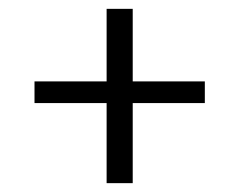

<svg xmlns="http://www.w3.org/2000/svg" viewBox="-20 -414 540 434"><path d="M221 0V-181H58V-230H221V-394H280V-230H443V-181H280V0Z"/></svg>

Font: Junicode
Style: Regular
Weight: 400
Designer: Peter S. Baker
Version: Version 2.100; ttfautohint (v1.8.4)